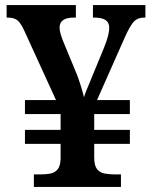

<svg xmlns="http://www.w3.org/2000/svg" viewBox="-20 -734 599 754"><path d="M113 0V-49H136Q158 -49 176 -52Q194 -55 205.5 -68Q217 -81 218 -110V-169H78V-224H218V-286H78V-341H200L76 -612Q63 -641 50 -653Q37 -665 9 -665H6V-714H278V-665H271Q214 -665 214 -626Q214 -614 218.5 -599Q223 -584 230 -567L271 -468Q285 -437 295 -404.5Q305 -372 310 -352Q312 -360 317 -373Q322 -386 328.5 -401Q335 -416 340 -429L387 -543Q400 -575 404.5 -593.5Q409 -612 409 -625Q409 -645 395 -655Q381 -665 348 -665H345V-714H551V-665H546Q521 -665 506 -649.5Q491 -634 470 -587L361 -341H490V-286H350V-224H490V-169H350V-115Q350 -84 361 -70Q372 -56 391 -52.5Q410 -49 432 -49H455V0Z"/></svg>

Font: Noto Serif Khojki SemiBold
Style: Regular
Weight: 600
Version: Version 2.003